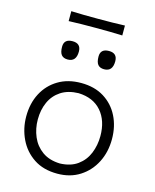

<svg xmlns="http://www.w3.org/2000/svg" viewBox="-129 -961 855 1058"><g transform="rotate(15 298.5 -431.5)"><path d="M300.5 10.5Q220.5 10.5 165.8 -26Q111 -62.5 82.5 -122.2Q54 -182 54 -251Q54 -325 84.2 -382.8Q114.5 -440.5 169.8 -473.5Q225 -506.5 299.5 -506.5Q376 -506.5 430.5 -472.8Q485 -439 514 -381.2Q543 -323.5 543 -251Q543 -177.5 513 -118.5Q483 -59.5 428.5 -24.5Q374 10.5 300.5 10.5ZM300 -47.5Q361 -49.5 400.2 -78Q439.5 -106.5 458.2 -152.2Q477 -198 477 -251Q477 -338.5 430.8 -392Q384.5 -445.5 300 -448.5Q240.5 -447 200.2 -420.8Q160 -394.5 140 -350.2Q120 -306 120 -251Q120 -198.5 139.5 -152.8Q159 -107 199 -78.2Q239 -49.5 300 -47.5ZM401 -612Q377 -612 365.2 -626.2Q353.5 -640.5 353.5 -672.5Q353.5 -716.5 402 -716.5Q449.5 -716.5 449.5 -670Q449.5 -612 401 -612ZM193 -612Q169 -612 157.2 -626.2Q145.5 -640.5 145.5 -672.5Q145.5 -716.5 194 -716.5Q242 -716.5 242 -670Q242 -612 193 -612ZM144 -818V-874.5Q178.5 -873 216.8 -872.5Q255 -872 297 -872Q339 -872 377.2 -872.5Q415.5 -873 450 -874.5V-818Q415.5 -819.5 377.2 -820Q339 -820.5 297 -820.5Q255 -820.5 216.8 -820Q178.5 -819.5 144 -818Z"/></g></svg>

Font: Commissioner Flair Light
Style: Regular
Weight: 300
Designer: Kostas Bartsokas
Foundry: Kostas Bartsokas
Version: Version 1.000; ttfautohint (v1.8.3)